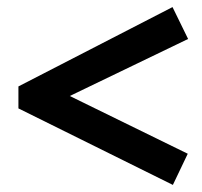

<svg xmlns="http://www.w3.org/2000/svg" viewBox="-20 -522 570 542"><path d="M32 -278 467 -502 511 -412 177 -251 510 -88 468 0 32 -216Z"/></svg>

Font: Faustina VF Beta
Style: Regular
Weight: 400
Designer: Alfonso Garcia
Foundry: Omnibus-Type
Version: Version 1.006